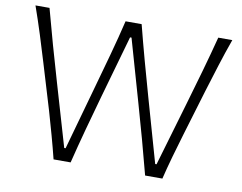

<svg xmlns="http://www.w3.org/2000/svg" viewBox="-79 -839 1192 947"><g transform="rotate(10 517.0 -366.0)"><path d="M244.6 0H330.1Q350.1 -81.1 375 -172.9Q399.9 -264.6 422.9 -345.7L511.7 -658.2H519L608.4 -345.7Q631.3 -266.1 656.7 -173.8Q682.1 -81.5 703.1 0H789.6Q802.2 -52.2 819.8 -114.7Q837.4 -177.2 854 -231.9L923.3 -462.4Q941.9 -523.4 964.4 -594.7Q986.8 -666 1010.7 -732.4H940.4Q918.9 -649.4 892.8 -557.1Q866.7 -464.8 842.3 -382.3L749 -64.5H742.2L652.3 -380.4Q627.9 -465.8 603 -556.9Q578.1 -647.9 556.6 -732.4H476.1Q456.5 -649.9 430.9 -556.6Q405.3 -463.4 382.3 -381.8L293.5 -64.5H286.6L194.8 -377.9Q169.9 -461.9 143.8 -554.9Q117.7 -647.9 95.2 -732.4H24.9Q47.9 -667.5 71 -594.5Q94.2 -521.5 112.3 -460.4L181.2 -231.9Q196.8 -178.7 213.9 -116.7Q231 -54.7 244.6 0Z"/></g></svg>

Font: Pinar FD VF
Style: Regular
Weight: 300
Designer: Amin Abedi
Version: Version 2.000